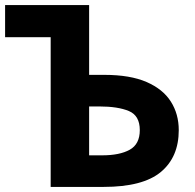

<svg xmlns="http://www.w3.org/2000/svg" viewBox="-20 -734 767 754"><path d="M179 0V-588H0V-714H330V-440H390Q491 -440 555.5 -412Q620 -384 651 -335Q682 -286 682 -223Q682 -117 611.5 -58.5Q541 0 387 0ZM381 -124Q450 -124 489.5 -146Q529 -168 529 -223Q529 -280 486 -298Q443 -316 369 -316H330V-124Z"/></svg>

Font: RS Noto Sans
Style: Bold
Weight: 700
Designer: Monotype Design Team
Foundry: Monotype Imaging Inc.
Version: Version 3.10